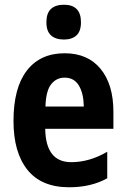

<svg xmlns="http://www.w3.org/2000/svg" viewBox="-20 -781 533 811"><path d="M253 -556Q351 -556 405 -490Q459 -424 459 -309V-237H171Q173 -96 281 -96Q358 -96 433 -140V-28Q365 10 272 10Q155 10 96 -63.5Q37 -137 37 -270Q37 -410 93.5 -483Q150 -556 253 -556ZM253 -453Q218 -453 196 -425Q174 -397 172 -331H334Q333 -387 313 -420Q293 -453 253 -453ZM250 -761Q322 -761 322 -687Q322 -649 303 -631.5Q284 -614 250 -614Q215 -614 195.5 -631.5Q176 -649 176 -687Q176 -725 195 -743Q214 -761 250 -761Z"/></svg>

Font: Noto Sans Gurmukhi UI Condensed
Style: Bold
Weight: 700
Width: 3
Designer: Jelle Bosma - Monotype Design Team
Foundry: Monotype Imaging Inc.
Version: Version 2.004; ttfautohint (v1.8.4.7-5d5b)